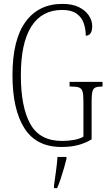

<svg xmlns="http://www.w3.org/2000/svg" viewBox="-20 -744 556 985"><path d="M295 10Q166 10 105 -86.5Q44 -183 44 -358Q44 -540 111 -632Q178 -724 300 -724Q352 -724 385.5 -707Q419 -690 436 -664Q453 -638 453 -611Q453 -561 420 -561Q420 -596 409 -626.5Q398 -657 371.5 -675Q345 -693 299 -693Q195 -693 141 -608.5Q87 -524 87 -358Q87 -195 135.5 -108Q184 -21 298 -21Q332 -21 361 -26.5Q390 -32 408 -43V-225Q408 -258 403.5 -274Q399 -290 385.5 -295Q372 -300 347 -300H337V-324H506V-300H502Q481 -300 469.5 -295Q458 -290 454 -274Q450 -258 450 -223V-29Q416 -9 379.5 0.5Q343 10 295 10ZM257 208Q262 172 267 136Q272 100 275 61H321V71Q316 92 308 119.5Q300 147 291 174Q282 201 273 221H257Z"/></svg>

Font: Noto Serif Tamil ExtraCondensed ExtraLight
Style: Italic
Weight: 200
Width: 2
Italic angle: -12°
Designer: Indian Type Foundry, Tom Grace, and the Monotype Design Team
Foundry: Monotype Imaging Inc.
Version: Version 2.003; ttfautohint (v1.8.4.7-5d5b)